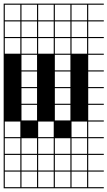

<svg xmlns="http://www.w3.org/2000/svg" viewBox="-20 -747 585 1046"><path d="M545.5 278.8H0V187.9H6.1V272.7H90.9V187.9H97V272.7H181.8V187.9H187.9V272.7H272.7V187.9H278.8V272.7H363.6V187.9H369.7V272.7H454.5V187.9H0V-727.3H545.5V-721.2H460.6V-636.4H545.5V-630.3H460.6V-545.5H545.5V-539.4H460.6V-454.5H545.5V-448.5H460.6V-363.6H545.5V-357.6H460.6V-272.7H545.5V-266.7H460.6V-181.8H545.5V-175.8H460.6V-90.9H545.5V-84.8H460.6V0H545.5V6.1H460.6V90.9H545.5V97H460.6V181.8H545.5V187.9H460.6V272.7H545.5ZM97 -636.4H181.8V-721.2H97ZM278.8 -636.4H363.6V-721.2H278.8ZM187.9 -636.4H272.7V-721.2H187.9ZM6.1 -636.4H90.9V-721.2H6.1ZM369.7 -636.4H454.5V-721.2H369.7ZM278.8 -545.5H363.6V-630.3H278.8ZM369.7 -545.5H454.5V-630.3H369.7ZM187.9 -545.5H272.7V-630.3H187.9ZM6.1 -545.5H90.9V-630.3H6.1ZM97 -545.5H181.8V-630.3H97ZM278.8 -454.5H363.6V-539.4H278.8ZM369.7 -454.5H454.5V-539.4H369.7ZM6.1 -454.5H90.9V-539.4H6.1ZM187.9 -454.5H272.7V-539.4H187.9ZM97 -454.5H181.8V-539.4H97ZM97 -363.6H181.8V-448.5H97ZM278.8 -363.6H363.6V-448.5H278.8ZM97 -272.7H181.8V-357.6H97ZM278.8 -272.7H363.6V-357.6H278.8ZM97 -181.8H181.8V-266.7H97ZM278.8 -181.8H363.6V-266.7H278.8ZM278.8 -90.9H363.6V-175.8H278.8ZM97 -90.9H181.8V-175.8H97ZM369.7 0H454.5V-84.8H369.7ZM187.9 0H272.7V-84.8H187.9ZM6.1 0H90.9V-84.8H6.1ZM369.7 90.9H454.5V6.1H369.7ZM278.8 90.9H363.6V6.1H278.8ZM187.9 90.9H272.7V6.1H187.9ZM97 90.9H181.8V6.1H97ZM6.1 90.9H90.9V6.1H6.1ZM278.8 181.8H363.6V97H278.8ZM187.9 181.8H272.7V97H187.9ZM97 181.8H181.8V97H97ZM6.1 181.8H90.9V97H6.1ZM454.5 97H369.7V181.8H454.5Z"/></svg>

Font: Micro 5 Charted
Style: Regular
Weight: 400
Designer: Sarah Cadigan-Fried
Version: Version 1.000; ttfautohint (v1.8.4.7-5d5b)